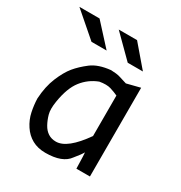

<svg xmlns="http://www.w3.org/2000/svg" viewBox="-165 -808 880 935"><g transform="rotate(30 275.0 -340.5)"><path d="M144.5 -232.9C153.3 -288.2 169.1 -330.5 191.9 -359.6C214.7 -388.8 243.3 -409.8 277.8 -422.9C303.5 -427.4 324.4 -427.2 340.3 -422.4C356.3 -417.5 370.8 -411.9 383.8 -405.8V-178.2C357.4 -140.5 332.3 -112 308.3 -92.8C284.4 -73.6 261.7 -64 240.2 -64C223.3 -64 208.6 -68 196 -76.2C183.5 -84.3 173.1 -95.9 164.8 -111.1C156.5 -126.2 149.8 -142.7 144.8 -160.6C139.7 -178.5 139.6 -202.6 144.5 -232.9ZM389.6 -89.8 391.1 -65.9 393.1 0H469.2V-499L394 -480C375.8 -485.5 361 -490.1 349.6 -493.7C338.2 -497.2 321.6 -499.3 299.8 -500C254.2 -495.4 218.7 -483.4 193.1 -463.9C167.6 -444.3 146.4 -424.4 129.6 -404.1C112.9 -383.7 97.3 -356.3 83 -321.8C68.7 -287.3 60.2 -247.1 57.6 -201.2C58.3 -177.4 61.2 -153.1 66.4 -128.2C71.6 -103.3 81.3 -80.1 95.5 -58.6C109.6 -37.1 127.3 -20.5 148.4 -8.8C169.6 2.9 194.5 8.8 223.1 8.8C286.9 8.8 330.4 -7.6 353.5 -40.5C371.1 -61.7 383.1 -78.1 389.6 -89.8ZM335.9 -689.9H232.9L351.6 -571.8H437ZM125 -689.9H11.7L147.9 -571.8H232.9ZM0 -490.2Z"/></g></svg>

Font: CodeNewRoman Nerd Font Mono
Style: Regular
Weight: 400
Monospace: yes
Designer: Sam Radian
Foundry: Code New Roman
Version: Version 2.00 November 29, 2014;Nerd Fonts 3.2.1